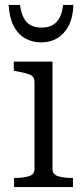

<svg xmlns="http://www.w3.org/2000/svg" viewBox="-20 -759 342 779"><path d="M147 -587Q184 -587 212.5 -604Q241 -621 258.5 -654.5Q276 -688 278 -739H236Q232 -705 220.5 -685Q209 -665 191 -656Q173 -647 149 -647Q124 -647 106 -656Q88 -665 77 -685Q66 -705 61 -739H15Q18 -688 35 -654.5Q52 -621 81 -604Q110 -587 147 -587ZM193 -509V-73Q193 -51 216 -44Q239 -37 275 -37H276V0H37V-37H38Q74 -37 97 -44Q120 -51 120 -73V-426Q120 -448 102.5 -455.5Q85 -463 47 -470L36 -472V-509Z"/></svg>

Font: Roboto Serif 36pt Light
Style: Regular
Weight: 300
Designer: Greg Gazdowicz
Foundry: Commercial Type
Version: Version 1.008